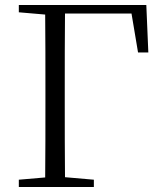

<svg xmlns="http://www.w3.org/2000/svg" viewBox="-20 -745 647 765"><path d="M55 -696 160 -687C161 -590 161 -490 161 -390V-333C161 -235 161 -136 160 -38L55 -29V0H354V-29L239 -39C238 -137 238 -235 238 -333V-390C238 -491 238 -593 239 -691H504L530 -536H571L563 -725H55Z"/></svg>

Font: Noto Serif CJK SC Light
Style: Regular
Weight: 300
Designer: Ryoko NISHIZUKA 西塚涼子 (kana & ideographs); Frank Grießhammer (Latin, Greek & Cyrillic); Wenlong ZHANG 张文龙 (bopomofo); San
Foundry: Adobe
Version: Version 2.001;hotconv 1.1.0;makeotfexe 2.6.0